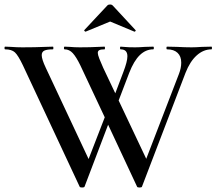

<svg xmlns="http://www.w3.org/2000/svg" viewBox="-20 -833 965 856"><path d="M923 -613Q887 -613 857 -586Q827 -559 807 -508L613 -1Q612 3 602 3Q592 3 591 -1L462 -277L357 -1Q356 3 346 3Q336 3 335 -1L82 -542Q61 -586 46.5 -599.5Q32 -613 3 -613Q0 -613 0 -619Q0 -625 3 -625L29 -624Q53 -622 80 -622Q137 -622 181 -624Q195 -625 216 -625Q218 -625 218 -619Q218 -613 216 -613Q190 -613 178 -607.5Q166 -602 166 -587Q166 -569 184 -531L375 -124L447 -310L338 -542Q320 -579 304.5 -596Q289 -613 268 -613Q265 -613 265 -619Q265 -625 268 -625L291 -624Q313 -622 336 -622Q383 -622 419 -624Q429 -625 446 -625Q448 -625 448 -619Q448 -613 446 -613Q430 -613 423 -609.5Q416 -606 416 -597Q416 -589 423 -571Q430 -553 440 -531L494 -417L530 -512Q548 -559 548 -582Q548 -613 518 -613Q515 -613 515 -619Q515 -625 518 -625Q527 -625 539 -623.5Q551 -622 583 -622Q600 -622 626 -624L663 -625Q666 -625 666 -619Q666 -613 663 -613Q630 -613 603.5 -587.5Q577 -562 556 -508L509 -385L632 -125L778 -504Q788 -530 788 -554Q788 -582 771.5 -597.5Q755 -613 725 -613Q722 -613 722 -619Q722 -625 725 -625L769 -624Q805 -622 834 -622Q854 -622 880 -624L923 -625Q925 -625 925 -619Q925 -613 923 -613ZM459 -809Q463 -813 471 -813Q478 -813 482 -809L584 -699Q585 -699 585 -697Q585 -695 582.5 -693Q580 -691 579 -692L471 -737L362 -692Q360 -691 357 -694.5Q354 -698 356 -699Z"/></svg>

Font: Cormorant Garamond SemiBold
Style: Regular
Weight: 600
Designer: Christian Thalmann (Catharsis Fonts)
Version: Version 3.000